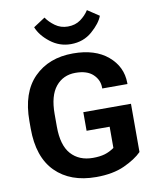

<svg xmlns="http://www.w3.org/2000/svg" viewBox="-103 -1039 906 1129"><g transform="rotate(-10 350.5 -474.0)"><path d="M48.6 -333.3Q48.6 -162.8 136.8 -74.2Q225.1 14.4 379.4 14.4Q479.5 14.4 548.5 -17.2Q617.4 -48.8 654.5 -86.4V-374.5H369.9V-263.4H507.6V-136.7Q479.7 -117.2 450.3 -108.5Q420.9 -99.9 379.6 -99.9Q297.4 -99.9 249.6 -153.1Q201.9 -206.3 201.9 -317.6V-393.3Q201.9 -502.2 246.2 -556.3Q290.5 -610.4 363.8 -610.4Q433.3 -610.4 468.5 -577Q503.7 -543.7 503.7 -497.8V-492.4H654.3V-499.3Q653.6 -596.2 577.3 -660.8Q501 -725.3 369.4 -725.3Q224.9 -725.3 136.7 -636.7Q48.6 -548.1 48.6 -377.7ZM494.9 -961.9Q475.8 -931.6 444.5 -908.9Q413.1 -886.2 368.4 -886.2Q326.2 -886.2 293.3 -909.9Q260.5 -933.6 241.7 -961.9L171.9 -916.3Q191.9 -865.5 246.2 -823.4Q300.5 -781.2 368.4 -781.2Q443.4 -781.2 496.1 -827.3Q548.8 -873.3 564.2 -916Z"/></g></svg>

Font: Roboto Flex
Style: Regular
Weight: 400
Designer: Berlow after Robertson
Foundry: Google
Version: Version 3.200;gftools[0.9.32]